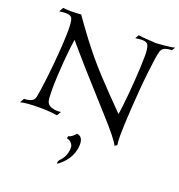

<svg xmlns="http://www.w3.org/2000/svg" viewBox="-169 -820 1182 1267"><g transform="rotate(20 422.0 -186.5)"><path d="M689 66Q682 49 647 4.5Q612 -40 548 -110Q490 -175 447.5 -222Q405 -269 373 -305Q341 -341 314 -371.5Q287 -402 260.5 -433Q234 -464 202 -501Q198 -475 193 -431.5Q188 -388 184 -337.5Q180 -287 177.5 -236Q175 -185 175 -144Q175 -116 176.5 -93.5Q178 -71 181 -60Q189 -37 211 -29Q233 -21 255 -21Q263 -21 269.5 -21.5Q276 -22 281 -23L263 7Q229 2 202 0Q175 -2 135 -2Q86 -2 55.5 1Q25 4 5 9L22 -21Q50 -21 71.5 -30.5Q93 -40 97 -65Q105 -109 113 -172Q121 -235 127.5 -304Q134 -373 138 -437Q142 -501 142 -547Q142 -603 134 -625Q126 -647 89 -647Q79 -647 68 -646Q57 -645 43 -643L59 -673Q70 -672 84.5 -671Q99 -670 115 -670Q134 -670 152.5 -671Q171 -672 186 -673Q238 -599 281.5 -541.5Q325 -484 365.5 -435.5Q406 -387 447.5 -342Q489 -297 536.5 -248Q584 -199 642 -140Q646 -160 650.5 -199Q655 -238 659.5 -287Q664 -336 667.5 -387Q671 -438 673 -484Q675 -530 675 -561Q675 -611 665.5 -632Q656 -653 621 -653Q611 -653 600 -651.5Q589 -650 575 -648L589 -674Q595 -673 626 -670Q657 -667 714 -664Q827 -672 844 -680L829 -656Q765 -656 755 -619Q749 -599 742.5 -554.5Q736 -510 729.5 -451.5Q723 -393 718 -329Q713 -265 709 -203.5Q705 -142 703 -92.5Q701 -43 701 -14Q701 8 702 25.5Q703 43 705 56ZM372 307V295Q372 289 380 279Q423 236 423 177Q423 159 410 145Q397 130 377 127L380 111Q397 108 414 92L424 82Q429 76 432 76Q472 82 472 136Q470 229 390 295Q386 298 381.5 301.5Q377 305 372 307Z"/></g></svg>

Font: Luxurious Roman
Style: Regular
Weight: 400
Designer: Robert E. Leuschke
Foundry: Robert E. Leuschke
Version: Version 1.010; ttfautohint (v1.8.3)